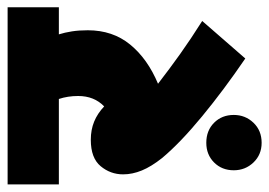

<svg xmlns="http://www.w3.org/2000/svg" viewBox="-124 -538 724 517"><g transform="rotate(-90 238.5 -280.0)"><path d="M440 -98 339 18Q254 -40 183 -98.5Q112 -157 71 -206Q48 -235 37.5 -260.5Q27 -286 27 -311Q27 -345 49 -371.5Q71 -398 120 -398Q147 -398 169 -389Q191 -380 210 -362Q238 -389 238 -432Q238 -460 230 -484H0V-622H477V-484H404Q409 -468 412 -449Q415 -430 415 -406Q415 -339 376.5 -292Q338 -245 271 -217Q311 -186 351 -157.5Q391 -129 440 -98ZM38 -13Q38 -45 59 -66Q80 -87 112 -87Q145 -87 166 -66Q187 -45 187 -13Q187 18 166 40Q145 62 112 62Q80 62 59 40Q38 18 38 -13Z"/></g></svg>

Font: Noto Sans Devanagari UI Black
Style: Regular
Weight: 900
Designer: Jelle Bosma - Monotype Design Team
Foundry: Monotype Imaging Inc.
Version: Version 2.003; ttfautohint (v1.8.4.7-5d5b)